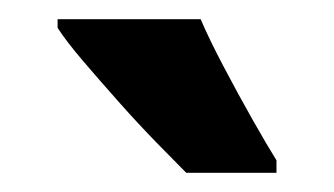

<svg xmlns="http://www.w3.org/2000/svg" viewBox="-20 -786 348 200"><path d="M189 -766Q198 -745 213 -716.5Q228 -688 243 -661.5Q258 -635 268 -619V-606H174Q162 -618 143 -637.5Q124 -657 104 -679.5Q84 -702 66.5 -722.5Q49 -743 40 -757V-766Z"/></svg>

Font: Noto Sans Display ExtraCondensed
Style: Regular
Weight: 400
Width: 2
Version: Version 2.003